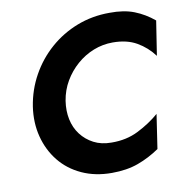

<svg xmlns="http://www.w3.org/2000/svg" viewBox="-81 -792 856 884"><g transform="rotate(-10 347.0 -350.0)"><path d="M219 -350Q227 -399 251 -440Q275 -481 310.5 -512Q346 -543 389 -560Q432 -577 479 -577Q545 -577 591 -550.5Q637 -524 669 -481L694 -642Q652 -677 603.5 -696Q555 -715 488 -714Q407 -714 336 -686.5Q265 -659 208.5 -609.5Q152 -560 115 -493.5Q78 -427 66 -350Q55 -276 72 -210Q89 -144 129.5 -93.5Q170 -43 232 -14.5Q294 14 372 14Q442 14 495.5 -5.5Q549 -25 597 -58L621 -218Q577 -180 520.5 -151.5Q464 -123 394 -124Q347 -124 311.5 -142.5Q276 -161 252.5 -192Q229 -223 220.5 -263.5Q212 -304 219 -350Z"/></g></svg>

Font: Jost SemiBold
Style: Italic
Weight: 600
Italic angle: -5°
Version: Version 3.710